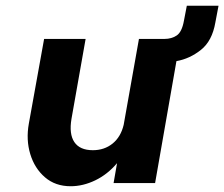

<svg xmlns="http://www.w3.org/2000/svg" viewBox="-20 -635 778 666"><path d="M228 -223Q219 -170 238 -142Q257 -114 302 -114Q342 -114 370.5 -137Q399 -160 409 -202L462 -500H551Q575 -500 593 -512Q611 -524 618 -563L628 -615H738L727 -557Q716 -493 677 -462Q638 -431 592 -423L518 0H374L386 -69Q353 -30 310.5 -9.5Q268 11 225 11Q172 11 136 -20Q100 -51 85 -100.5Q70 -150 80 -206L133 -500H277Z"/></svg>

Font: Overused Grotesk
Style: Bold Italic
Weight: 700
Italic angle: -10°
Version: Version 0.003